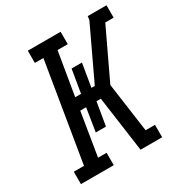

<svg xmlns="http://www.w3.org/2000/svg" viewBox="-171 -864 945 993"><g transform="rotate(-30 302.0 -367.5)"><path d="M27 0V-74H88L185 -662H134V-735H330V-661H269L226 -404H261L284 -542H346L323 -404H343L489 -713L492 -735H604V-661H554L415 -368L456 -74H512V0H383L337 -331H311L288 -193H227L249 -331H214L172 -74H223V0Z"/></g></svg>

Font: Iosevka Curly Slab Extended
Style: Italic
Weight: 400
Width: 7
Italic angle: -9°
Monospace: yes
Designer: Belleve Invis
Foundry: Belleve Invis
Version: Version 11.1.0; ttfautohint (v1.8.3)